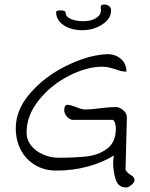

<svg xmlns="http://www.w3.org/2000/svg" viewBox="-20 -763 667 852"><path d="M482 -44 485 -73Q436 -42 369.5 -24Q303 -6 230 -6Q177 -6 136 -30.5Q95 -55 72.5 -97.5Q50 -140 50 -194Q50 -276 114 -349.5Q178 -423 271.5 -469.5Q365 -516 445 -522Q485 -526 513 -504.5Q541 -483 541 -445Q520 -445 491 -456Q487 -457 470 -462Q453 -467 435 -467Q364 -467 284.5 -426Q205 -385 151.5 -317.5Q98 -250 98 -176Q98 -141 119.5 -115.5Q141 -90 173.5 -76.5Q206 -63 239 -63Q318 -63 369 -69.5Q420 -76 457 -104.5Q494 -133 494 -192Q494 -220 482 -231H304Q290 -231 277.5 -245Q265 -259 265 -273Q265 -298 280 -298Q292 -298 318 -288Q342 -277 359 -277Q381 -277 427 -283Q435 -284 456 -286Q477 -288 494 -288Q511 -288 527.5 -273.5Q544 -259 543 -241L537 -10Q544 4 561 14Q567 17 571 21.5Q575 26 576 31Q581 42 566 55.5Q551 69 539 69Q505 69 493.5 33.5Q482 -2 482 -44ZM229 -710Q230 -717 250 -717Q258 -717 264.5 -714.5Q271 -712 271 -708Q271 -689 294 -679Q317 -669 349 -669Q384 -669 406 -682.5Q428 -696 428 -719Q428 -725 427 -728V-732Q427 -743 442 -743Q456 -743 464.5 -735.5Q473 -728 473 -718Q473 -680 434 -654.5Q395 -629 345 -629Q295 -629 262 -651.5Q229 -674 229 -710Z"/></svg>

Font: Indie Flower
Style: Regular
Weight: 400
Designer: Kimberly Geswein
Foundry: Kimberly Geswein
Version: Version 2.000